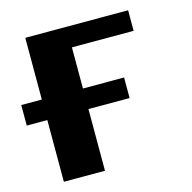

<svg xmlns="http://www.w3.org/2000/svg" viewBox="-112 -890 1002 1002"><g transform="rotate(-15 389.0 -389.0)"><path d="M111.1 -444.4V-777.8H666.7V-666.7H333.3V-444.4H555.6V-333.3H333.3V0H111.1V-333.3H0V-444.4Z"/></g></svg>

Font: Pixeloid Sans
Style: Bold
Weight: 700
Monospace: yes
Designer: GGBot
Version: 0.3